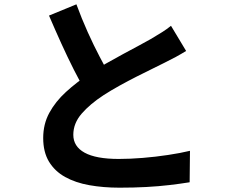

<svg xmlns="http://www.w3.org/2000/svg" viewBox="-20 -817 1040 880"><path d="M833 -583.5Q810.5 -569.5 786.1 -556.2Q761.7 -543 733.8 -529.3Q710.7 -517.4 677.3 -501.3Q643.9 -485.2 605.3 -465.5Q566.7 -445.8 527.9 -424.4Q489 -402.9 454.7 -380.8Q392.5 -340.2 354.2 -296Q316 -251.8 316 -199.2Q316 -145.6 368 -117.1Q420.1 -88.5 524.2 -88.5Q576 -88.5 634.7 -93.3Q693.4 -98.1 750.1 -106.7Q806.8 -115.2 850.7 -125.8L849.2 18.4Q807 25.2 757.3 31.1Q707.6 37 650.5 40.1Q593.5 43.2 528 43.2Q453.4 43.2 389.6 31.8Q325.7 20.4 278.4 -5.9Q231.1 -32.2 204.5 -76.1Q178 -120.1 178 -184.5Q178 -248.2 206.1 -300Q234.3 -351.7 282.4 -395.6Q330.5 -439.5 389.3 -478.5Q424.9 -502.6 464.8 -525.2Q504.8 -547.8 543.4 -568.8Q582 -589.8 615.3 -607.4Q648.5 -625.1 671.4 -638.3Q699.7 -655.1 721.8 -668.9Q743.9 -682.6 763.7 -698.8ZM330.2 -797.2Q354.6 -730.8 382.1 -669.7Q409.7 -608.5 437.4 -555.8Q465 -503.1 488 -461L374.6 -394.3Q347.7 -439.9 318.7 -497.1Q289.8 -554.3 261 -617.7Q232.2 -681.1 204.6 -745.6Z"/></svg>

Font: Shanggu Sans SC VF
Style: Regular
Weight: 250
Designer: GuiWonder
Version: Version 1.021